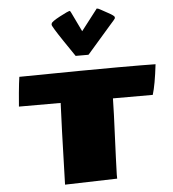

<svg xmlns="http://www.w3.org/2000/svg" viewBox="-68 -1154 1098 1222"><g transform="rotate(-5 481.5 -542.5)"><path d="M300.8 -1014.2 302.2 -1021Q302.2 -1032.2 358.2 -1062Q414.1 -1091.8 424.8 -1091.8Q425.8 -1091.8 431.6 -1080.1L491.2 -956.1Q592.8 -1087.4 594.7 -1090.3V-1091.8Q604.5 -1091.8 615.7 -1085Q627 -1078.1 666.3 -1057.1Q705.6 -1036.1 705.6 -1026.9V-1020Q705.6 -1017.1 670.2 -977.8Q634.8 -938.5 520 -805.2Q518.1 -803.2 515.6 -803.2H436Q435.1 -803.7 367.9 -903.6Q300.8 -1003.4 300.8 -1014.2ZM631.3 -2Q631.3 -2 297.4 7.3L307.6 -326.7Q311.5 -447.8 314.9 -513.2H48.3Q49.3 -533.7 55.7 -600.6Q62 -667.5 67.4 -701.7Q520 -707.5 696.5 -707.5Q873 -707.5 938 -706.1Q922.9 -576.2 903.3 -513.2H648.9L646 -407.7Q630.9 -52.7 630.9 -27.6Q630.9 -2.4 631.3 -2Z"/></g></svg>

Font: Seymour One
Style: Book
Weight: 400
Designer: vernon adams
Foundry: vernon adams
Version: Version 1.000; ttfautohint (v0.93) -l 8 -r 50 -G 200 -x 0 -w